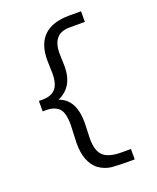

<svg xmlns="http://www.w3.org/2000/svg" viewBox="-147 -724 793 970"><g transform="rotate(-20 250.0 -239.0)"><path d="M159 -16C159 51 178 100 215 129C236 144 259 153 284 156C310 158 339 159 371 159H407V103H356C311 103 279 94 260 77C240 60 230 28 230 -17L233 -101C233 -186 205 -237 148 -256C206 -281 235 -330 235 -404L233 -474C233 -545 264 -580 326 -580H408V-637H345C224 -637 163 -579 163 -463L165 -391C165 -353 157 -326 142 -309C126 -292 103 -284 72 -284H53V-228H73C102 -228 124 -220 140 -205C155 -190 163 -160 163 -116Z"/></g></svg>

Font: Inconsolatazi4
Style: Regular
Weight: 400
Designer: Raph Levien, Kirill Tkachev
Foundry: Cyreal
Version: Version 1.013